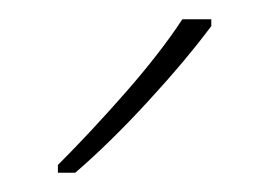

<svg xmlns="http://www.w3.org/2000/svg" viewBox="-20 -878 279 199"><path d="M199 -851Q173 -816 133.5 -773Q94 -730 58 -699H40V-707Q74 -741 110 -782Q146 -823 169 -858H199Z"/></svg>

Font: Noto Sans Kannada UI SemiCondensed Thin
Style: Regular
Weight: 100
Width: 4
Designer: Jelle Bosma - Monotype Design Team
Foundry: Monotype Imaging Inc.
Version: Version 2.005; ttfautohint (v1.8.4.7-5d5b)